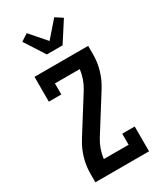

<svg xmlns="http://www.w3.org/2000/svg" viewBox="-241 -1073 981 1159"><g transform="rotate(-30 250.0 -493.5)"><path d="M63 0V-60Q63 -115 78.5 -167.5Q94 -220 123 -266L124 -267V-268L281 -518Q298 -546 308.5 -576.5Q319 -607 323 -639H150V-562H63V-735H437V-675Q437 -620 421.5 -567.5Q406 -515 377 -469L376 -468V-467L219 -217Q202 -189 191.5 -158.5Q181 -128 177 -96H350V-173H437V0ZM195 -815 105 -955 154 -987 250 -877 346 -987 395 -955 305 -815Z"/></g></svg>

Font: Iosevka Curly Slab
Style: Bold
Weight: 700
Monospace: yes
Designer: Belleve Invis
Foundry: Belleve Invis
Version: Version 22.1.2; ttfautohint (v1.8.4)